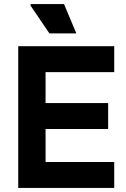

<svg xmlns="http://www.w3.org/2000/svg" viewBox="-20 -928 624 948"><path d="M70 0V-700H205V0ZM139 0V-128H544V0ZM139 -291V-419H514V-291ZM139 -572V-700H544V-572ZM357 -763H224L131 -900V-908H296Z"/></svg>

Font: Fustat ExtraBold
Style: Regular
Weight: 800
Designer: Mohamed Gaber, Khaled Hosny, Laura Garcia Mut
Foundry: Kief Type Foundry, Alif Type Foundry, Hard Type Foundry
Version: Version 1.007